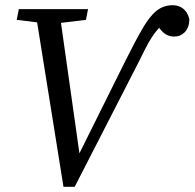

<svg xmlns="http://www.w3.org/2000/svg" viewBox="-20 -705 745 735"><path d="M223 10 114 -670H206L289 -83H266L276 -102L461 -474Q499 -550 526 -596.5Q553 -643 579.5 -664Q606 -685 641 -685Q656 -685 668.5 -679.5Q681 -674 690.5 -662.5Q700 -651 705 -631Q704 -599 687.5 -582Q671 -565 647 -565Q629 -565 614 -574Q599 -583 585 -605L564 -640L636 -643L598 -607Q578 -588 562 -563.5Q546 -539 533 -512Q520 -485 506 -458L266 10ZM44 -629 52 -670H317L309 -629L185 -614H165Z"/></svg>

Font: Source Serif 4
Style: Italic
Weight: 400
Italic angle: -12°
Designer: Frank Grießhammer
Foundry: Adobe Systems Incorporated
Version: Version 4.004;hotconv 1.0.116;makeotfexe 2.5.65601